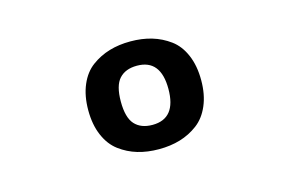

<svg xmlns="http://www.w3.org/2000/svg" viewBox="-49 -800 667 450"><g transform="rotate(-15 285.0 -575.0)"><path d="M342 -451.5Q318.5 -444.5 290.5 -444.5Q262.5 -444.5 239 -451.5Q215.5 -458.5 195.8 -473.2Q176 -488 164.8 -514.2Q153.5 -540.5 153.5 -575.5Q153.5 -610.5 164.8 -636.8Q176 -663 195.8 -677.5Q215.5 -692 239 -699Q262.5 -706 290.5 -706Q318.5 -706 342 -699Q365.5 -692 385.2 -677.5Q405 -663 416.2 -636.8Q427.5 -610.5 427.5 -575.5Q427.5 -540.5 416.2 -514.2Q405 -488 385.2 -473.2Q365.5 -458.5 342 -451.5ZM290.5 -503.5Q348 -503.5 348 -575.5Q348 -647 290.5 -647Q262.5 -647 247.5 -630.5Q232.5 -614 232.5 -575.5Q232.5 -536.5 247.5 -520Q262.5 -503.5 290.5 -503.5Z"/></g></svg>

Font: League Mono Narrow SemiBold
Style: Regular
Weight: 600
Width: 3
Designer: Tyler Finck
Foundry: The League of Moveable Type / Tyler Finck
Version: Version 2.210